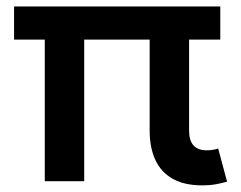

<svg xmlns="http://www.w3.org/2000/svg" viewBox="-20 -563 746 594"><path d="M655 -103.5 682.5 -1Q665 4 646.8 7.2Q628.5 10.5 606.5 10.5Q550 10.5 514 -10Q478 -30.5 460.5 -68.5Q443 -106.5 443 -159V-440.5H240.5V-2.5H118.5V-440.5H23.5V-543H661.5V-440.5H565V-159Q565 -128 578.8 -113Q592.5 -98 619.5 -98Q628 -98 637 -99.2Q646 -100.5 655 -103.5Z"/></svg>

Font: Hepta Slab SemiBold
Style: Regular
Weight: 600
Designer: Michael LaGattuta
Foundry: Michael LaGattuta
Version: Version 1.102